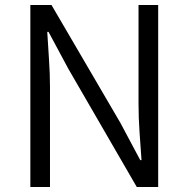

<svg xmlns="http://www.w3.org/2000/svg" viewBox="-20 -752 758 772"><path d="M102 0V-732H187L464 -258L544 -108H549Q545 -163 541 -221.5Q537 -280 537 -335V-732H616V0H530L255 -475L175 -624H170Q173 -569 177 -513Q181 -457 181 -401V0Z"/></svg>

Font: Source Han Sans SC Normal
Style: Regular
Weight: 350
Designer: Ryoko NISHIZUKA 西塚涼子 (kana, bopomofo & ideographs); Paul D. Hunt (Latin, Greek & Cyrillic); Sandoll Communications 산돌커뮤니
Foundry: Adobe
Version: Version 2.004;hotconv 1.0.118;makeotfexe 2.5.65603